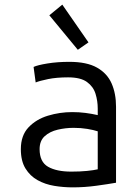

<svg xmlns="http://www.w3.org/2000/svg" viewBox="-20 -797 600 829"><path d="M294 12Q254 12 214.5 5.5Q175 -1 142.5 -19Q110 -37 90 -69.5Q70 -102 70 -153Q70 -212 103 -247Q136 -282 187 -297.5Q238 -313 292 -313Q321 -313 348.5 -309.5Q376 -306 402 -300V-328Q402 -361 392.5 -392Q383 -423 355.5 -443Q328 -463 274 -463Q224 -463 187.5 -455.5Q151 -448 134 -441L125 -508Q142 -516 185 -523Q228 -530 279 -530Q355 -530 399 -505Q443 -480 462 -436.5Q481 -393 481 -336V-8Q447 -2 396 5Q345 12 294 12ZM288 -56Q326 -56 355.5 -59Q385 -62 402 -66V-230Q384 -236 356.5 -240.5Q329 -245 298 -245Q263 -245 229 -237Q195 -229 173 -209Q151 -189 151 -153Q151 -98 187.5 -77Q224 -56 288 -56ZM316 -582 193 -731 249 -777 362 -614Z"/></svg>

Font: Ubuntu Sans Mono
Style: Regular
Weight: 400
Monospace: yes
Designer: Dalton Maag Ltd
Foundry: Dalton Maag Ltd
Version: Version 1.006